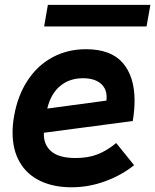

<svg xmlns="http://www.w3.org/2000/svg" viewBox="-20 -762 642 794"><path d="M32 -214Q32 -247.5 38.5 -283Q53.5 -368 94.8 -430.2Q136 -492.5 198 -525.5Q260 -558.5 335.5 -558.5Q438.5 -558.5 487.5 -502Q536.5 -445.5 536.5 -346Q536.5 -306 529 -261.5L161.5 -213Q159 -165.5 190.8 -137Q222.5 -108.5 293 -108.5Q345 -108.5 384.5 -124.2Q424 -140 460.5 -170.5L534.5 -79Q485 -38.5 416.5 -13Q348 12.5 275.5 12.5Q201.5 12.5 146.5 -13.8Q91.5 -40 61.8 -91Q32 -142 32 -214ZM421 -360Q421 -397 395 -417.8Q369 -438.5 323 -438.5Q267 -438.5 228.5 -406.2Q190 -374 175.5 -313L420 -346Q421 -356 421 -360ZM178 -742H602L586 -652.5H162.5Z"/></svg>

Font: JuliaMono ExtraBoldItalic
Style: Regular
Weight: 800
Italic angle: -9°
Monospace: yes
Designer: cormullion
Foundry: corm
Version: Version 0.049; ttfautohint (v1.8.4)